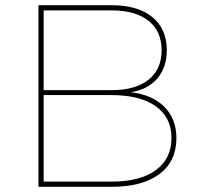

<svg xmlns="http://www.w3.org/2000/svg" viewBox="-20 -719 771 739"><path d="M409 -699Q510 -699 566 -653.5Q622 -608 622 -526Q622 -460 586 -417.5Q550 -375 484 -364Q567 -354 613 -307.5Q659 -261 659 -187Q659 -98 593.5 -49Q528 0 409 0H128V-699ZM409 -372Q501 -372 551.5 -412Q602 -452 602 -526Q602 -599 551.5 -639Q501 -679 409 -679H148V-372ZM409 -20Q519 -20 579.5 -64Q640 -108 640 -188Q640 -267 579.5 -310Q519 -353 409 -353H148V-20Z"/></svg>

Font: Montserrat arm Thin
Style: Regular
Weight: 250
Designer: Julieta Ulanovsky
Foundry: Julieta Ulanovsky
Version: Version 6.000;PS 006.000;hotconv 1.0.88;makeotf.lib2.5.64775